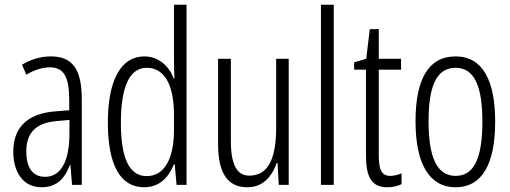

<svg xmlns="http://www.w3.org/2000/svg" viewBox="-20 -780 2153 810"><path d="M195 -542C153 -542 110 -530 73 -507L91 -465C129 -487 162 -496 189 -496C248 -496 272 -459 272 -358V-315L211 -310C99 -301 36 -245 36 -140C36 -61 72 10 156 10C222 10 255 -31 275 -84H277L284 0H325V-360C325 -485 288 -542 195 -542ZM217 -269 273 -274V-216C273 -106 240 -34 170 -34C120 -34 91 -70 91 -141C91 -220 131 -261 217 -269Z M588 10C655 10 693 -35 714 -87H717L725 0H767V-760H714V-520C714 -498 715 -476 716 -449H713C694 -499 651 -542 589 -542C491 -542 435 -444 435 -262C435 -85 487 10 588 10ZM599 -37C523 -37 490 -117 490 -262C490 -413 526 -494 599 -494C674 -494 714 -422 714 -295V-233C714 -109 673 -37 599 -37Z M1198 -532H1145V-240C1145 -103 1107 -39 1032 -39C980 -39 954 -84 954 -185V-532H900V-173C900 -56 936 10 1023 10C1091 10 1128 -37 1147 -92H1151L1156 0H1198Z M1388 0V-760H1334V0Z M1627 -38C1588 -38 1578 -67 1578 -126V-486H1672V-532H1578V-657H1540L1525 -532L1474 -517V-486H1524V-123C1524 -35 1547 10 1613 10C1638 10 1657 5 1674 -3V-49C1661 -43 1644 -38 1627 -38Z M2069 -267C2069 -443 2015 -542 1902 -542C1787 -542 1733 -445 1733 -268C1733 -91 1790 10 1902 10C2015 10 2069 -90 2069 -267ZM1788 -268C1788 -416 1821 -494 1902 -494C1983 -494 2015 -413 2015 -267C2015 -112 1980 -38 1902 -38C1823 -38 1788 -117 1788 -268Z"/></svg>

Font: Noto Sans Myanmar UI ExtraCondensed Light
Style: Regular
Weight: 300
Width: 2
Designer: Monotype Design Team
Foundry: Monotype Imaging Inc.
Version: Version 2.103